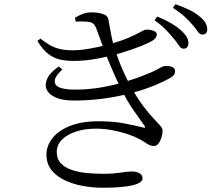

<svg xmlns="http://www.w3.org/2000/svg" viewBox="-20 -846 1040 918"><path d="M856.8 -613.1Q845.4 -613.4 835.7 -628.1Q826 -642.8 810.2 -662.2Q794.8 -680.8 773.4 -703.4Q751.9 -725.9 719.1 -748.9L731.8 -767Q771.1 -750.7 799.4 -733.9Q827.7 -717.1 846.4 -699.7Q865.3 -682.7 873.2 -668.3Q881.1 -653.9 880.8 -639.1Q880.8 -626.9 874.4 -620Q867.9 -613.1 856.8 -613.1ZM471.3 51.7Q424.5 51.7 376.9 43.1Q329.3 34.6 289.8 15.9Q250.2 -2.7 226.1 -32.9Q202.1 -63 202.1 -106.9Q202.1 -147.6 229.7 -184.1Q257.4 -220.5 313.2 -243.3Q368.9 -266.2 453.3 -266.2Q521.4 -266.2 574.8 -255.9Q628.2 -245.7 662.7 -236.7Q673.3 -233.9 674 -236.4Q674.7 -238.9 670.1 -245.7Q654.9 -268.4 620.6 -316.1Q586.3 -363.8 553.5 -432.3Q534.5 -471.2 515.1 -515.9Q495.8 -560.7 477.3 -609.4Q458.8 -658.1 441.4 -707.3Q435.5 -724.5 425.9 -732.8Q416.2 -741.2 393.2 -742.6Q380.2 -743.5 367.6 -743.5Q355 -743.6 342.1 -742.4L338.3 -761.1Q359.7 -774 378.6 -780.5Q397.4 -786.9 419.7 -786.9Q446.8 -786.9 471.1 -779.3Q495.4 -771.8 498.6 -751.4Q502.2 -732.5 505.8 -710.1Q509.5 -687.7 514.8 -664.2Q520.1 -640.7 526.9 -618Q535.4 -592.6 545.4 -564.5Q555.4 -536.5 569 -506Q582.6 -475.4 600 -442Q633.3 -381.2 661.8 -343Q690.3 -304.8 711.9 -282.1Q733.6 -259.4 745.5 -245.9Q757.4 -232.3 757.4 -221.8Q757.4 -207 752.1 -189.4Q746.9 -171.9 737.6 -159.8Q728.3 -147.8 715.6 -147.8Q703.9 -147.8 693.4 -153Q682.8 -158.3 669.8 -167.4Q656.7 -176.4 636.1 -186.2Q617.5 -195.6 586.8 -205.8Q556 -216 517.5 -223.4Q478.9 -230.8 437.5 -230.8Q384.6 -230.8 342.5 -216.7Q300.4 -202.6 275.9 -178Q251.4 -153.3 251.4 -120Q251.4 -85.1 272.1 -64.1Q292.8 -43.1 326.5 -32.4Q360.2 -21.7 398.8 -18.4Q437.5 -15.1 473.4 -15.1Q501.7 -15.1 521.2 -16.7Q540.8 -18.3 555.4 -20.5Q570 -22.7 583.1 -24.3Q596.2 -25.9 611 -25.9Q633.7 -25.9 647.7 -17.1Q661.7 -8.2 661.7 6.3Q661.7 17.4 649.9 25.7Q638.1 34 614.6 39.7Q591.1 45.5 555.2 48.6Q519.4 51.7 471.3 51.7ZM331.9 -365.3Q279.3 -365.3 246.4 -379.8Q213.6 -394.2 203.2 -418.2Q192.7 -442.2 206.4 -471.1Q220.1 -500.1 261.2 -528.4L278 -513.3Q231.6 -471.7 244.3 -444.6Q257.1 -417.6 339.9 -417.6Q403.9 -417.6 465.1 -428.3Q526.2 -439 581.3 -455.8Q636.3 -472.5 679.1 -490.3Q711.5 -503.2 727.8 -512Q744.1 -520.9 753.2 -525.7Q762.3 -530.5 770 -530.5Q782.8 -531.1 793.3 -528.9Q803.9 -526.7 810.5 -521Q817.2 -515.3 817.2 -505.3Q817.2 -497.1 812.6 -489.5Q808.1 -481.9 794.4 -473.6Q765.5 -457 719.5 -437.9Q673.5 -418.9 613.2 -402.4Q552.9 -385.9 481.9 -375.6Q410.9 -365.3 331.9 -365.3ZM335.3 -554.7Q300.8 -554.7 270.7 -560.5Q240.5 -566.3 212.8 -586.6Q185 -606.9 158.9 -650.4L172.9 -661.4Q197.3 -642.8 218.5 -630.4Q239.8 -618 265.9 -611.8Q292.1 -605.5 331 -605.5Q353.5 -605.5 384.4 -609.7Q415.2 -614 447.9 -621.2Q480.7 -628.4 508.1 -636.1Q565.3 -652.2 599.8 -667.7Q634.4 -683.2 653.2 -693.9Q672 -704.6 680 -704.6Q691.3 -704.6 702.5 -702.2Q713.6 -699.9 721.6 -695Q729.6 -690 729.6 -679.8Q729.6 -672.6 724.5 -665.4Q719.4 -658.2 707.9 -650.9Q693.7 -641.6 654.3 -625.7Q614.9 -609.8 560.6 -593.5Q506.3 -577.3 447.2 -566Q388.1 -554.7 335.3 -554.7ZM947.9 -680.7Q935.1 -680.7 925.4 -695.3Q915.7 -709.8 899.3 -728.8Q882.6 -748.2 862.1 -766.9Q841.6 -785.7 806.7 -808.6L819.3 -825.9Q857.9 -812 886.8 -797.9Q915.7 -783.7 933 -768.5Q953.6 -751.6 962.3 -736.8Q970.9 -722.1 970.9 -706.5Q970.9 -694 964.9 -687.4Q958.8 -680.7 947.9 -680.7Z"/></svg>

Font: Noto Serif SC ExtraLight
Style: Regular
Weight: 200
Designer: Ryoko NISHIZUKA 西塚涼子 (kana & ideographs); Frank Grießhammer (Latin, Greek & Cyrillic); Wenlong ZHANG 张文龙 (bopomofo); San
Foundry: Adobe
Version: Version 2.002-H1;hotconv 1.1.0;makeotfexe 2.6.0